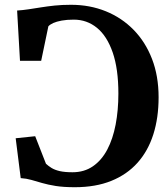

<svg xmlns="http://www.w3.org/2000/svg" viewBox="-20 -771 700 802"><path d="M292.5 11Q245.5 11 212.8 5.8Q180 0.5 156 -6.5Q132 -13.5 111 -19.5Q90 -25.5 66.5 -27L45.5 -193.5L127 -202L172 -87Q181.5 -78 195.2 -69.5Q209 -61 230 -56.2Q251 -51.5 283 -51.5Q332 -51.5 368.2 -76.5Q404.5 -101.5 428 -146Q451.5 -190.5 463 -250.5Q474.5 -310.5 474.5 -380Q474.5 -483 450.8 -551.8Q427 -620.5 385 -654.8Q343 -689 288 -689Q259 -689 237.5 -685Q216 -681 202.2 -674.8Q188.5 -668.5 182 -661L152 -517H63.5L51.5 -727Q75 -728.5 99.5 -732.2Q124 -736 150.8 -740.2Q177.5 -744.5 208.5 -747.8Q239.5 -751 276.5 -751Q355 -751 421.8 -724Q488.5 -697 538 -646.5Q587.5 -596 615 -524.8Q642.5 -453.5 642.5 -364.5Q642.5 -279 620.5 -209.8Q598.5 -140.5 554.5 -91.2Q510.5 -42 445 -15.5Q379.5 11 292.5 11Z"/></svg>

Font: Merriweather 28pt
Style: Bold
Weight: 700
Version: Version 2.100